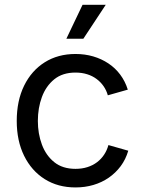

<svg xmlns="http://www.w3.org/2000/svg" viewBox="-20 -781 611 812"><path d="M299.3 11.7Q225.1 11.7 169.2 -23.4Q113.3 -58.6 82 -122.1Q50.8 -185.5 50.8 -269.5Q50.8 -355 82 -418.7Q113.3 -482.4 169.2 -517.6Q225.1 -552.7 299.3 -552.7Q338.9 -552.7 374 -542.5Q409.2 -532.2 438.2 -512.9Q467.3 -493.7 488.3 -465.6Q509.3 -437.5 520.5 -401.9L436 -377.9Q430.2 -398.9 418 -416.5Q405.8 -434.1 388.4 -447Q371.1 -460 348.6 -467Q326.2 -474.1 299.3 -474.1Q244.6 -474.1 209.5 -445.6Q174.3 -417 157.2 -370.6Q140.1 -324.2 140.1 -269.5Q140.1 -215.8 157.2 -169.7Q174.3 -123.5 209.5 -95.2Q244.6 -66.9 299.3 -66.9Q326.7 -66.9 349.6 -74.2Q372.6 -81.5 390.4 -95Q408.2 -108.4 420.4 -127Q432.6 -145.5 438.5 -167.5L522.5 -143.6Q511.7 -106.9 490.5 -78.4Q469.2 -49.8 439.9 -29.5Q410.6 -9.3 375 1.2Q339.4 11.7 299.3 11.7ZM260.7 -617.2 329.1 -760.7H427.2L332.5 -617.2Z"/></svg>

Font: Inter Variable LoSnoCo
Style: Regular
Weight: 400
Designer: Rasmus Andersson
Foundry: rsms
Version: Version 4.000;git-a52131595; featfreeze: case,dlig,ss01,ss02